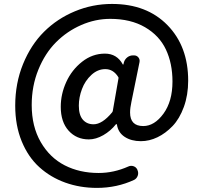

<svg xmlns="http://www.w3.org/2000/svg" viewBox="-20 -753 1012 955"><path d="M461.9 181.6Q377.9 181.6 304.7 155.3Q231.4 128.9 175.8 78.6Q120.1 28.3 87.9 -50.3Q55.7 -128.9 55.7 -227.5Q55.7 -338.9 94.7 -434.6Q133.8 -530.3 199.2 -595.2Q264.6 -660.2 352.5 -696.8Q440.4 -733.4 537.1 -733.4Q710 -733.4 813 -627.9Q916 -522.5 916 -351.6Q916 -280.3 894.5 -221.2Q873 -162.1 838.4 -126Q803.7 -89.8 763.2 -70.3Q722.7 -50.8 680.7 -50.8Q632.8 -50.8 600.1 -72.3Q567.4 -93.8 561.5 -133.8Q560.5 -135.7 559.1 -135.7Q557.6 -135.7 556.6 -134.8Q530.3 -101.6 493.7 -80.6Q457 -59.6 421.9 -59.6Q360.4 -59.6 321.3 -103Q282.2 -146.5 282.2 -221.7Q282.2 -285.2 309.6 -345.2Q336.9 -405.3 388.2 -445.8Q439.5 -486.3 502 -486.3Q561.5 -486.3 590.8 -432.6Q590.8 -431.6 591.8 -431.6Q592.8 -431.6 593.8 -432.6L596.7 -444.3Q601.6 -459 613.8 -468.3Q626 -477.5 641.6 -477.5H646.5Q660.2 -477.5 668.5 -467.3Q676.8 -457 673.8 -443.4L633.8 -247.1Q627 -215.8 627 -193.4Q627 -126 692.4 -126Q748 -126 793 -187.5Q837.9 -249 837.9 -347.7Q837.9 -437.5 805.2 -506.8Q772.5 -576.2 701.2 -617.7Q629.9 -659.2 528.3 -659.2Q454.1 -659.2 383.8 -628.4Q313.5 -597.7 258.8 -543Q204.1 -488.3 170.9 -406.7Q137.7 -325.2 137.7 -230.5Q137.7 -124 182.6 -46.4Q227.5 31.2 301.8 69.3Q376 107.4 470.7 107.4Q545.9 107.4 618.2 75.2Q630.9 69.3 644 73.7Q657.2 78.1 663.1 90.8L664.1 93.8Q669.9 107.4 665 121.1Q660.2 134.8 647.5 141.6Q561.5 181.6 461.9 181.6ZM445.3 -134.8Q488.3 -134.8 537.1 -193.4Q540 -196.3 541 -201.2L569.3 -363.3Q570.3 -368.2 567.4 -371.1Q543 -409.2 503.9 -409.2Q465.8 -409.2 434.6 -380.4Q403.3 -351.6 387.7 -310.1Q372.1 -268.6 372.1 -227.5Q372.1 -180.7 392.1 -157.7Q412.1 -134.8 445.3 -134.8Z"/></svg>

Font: Gen Jyuu GothicL Medium
Style: Regular
Weight: 500
Designer: [Source Han Sans]
Ryoko NISHIZUKA  (kana & ideographs); Paul D. Hunt (Latin, Greek & Cyrillic); Wenlong ZHANG  (bopomofo
Version: Version 1.002.20150607